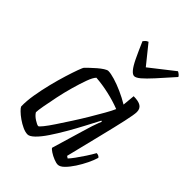

<svg xmlns="http://www.w3.org/2000/svg" viewBox="-215 -840 940 940"><g transform="rotate(45 254.5 -370.0)"><path d="M151 0Q135 0 115.5 -9Q96 -18 77.5 -31Q59 -44 46.5 -56.5Q34 -69 32 -75Q31 -112 38.5 -157Q46 -202 57.5 -248Q69 -294 81 -332.5Q93 -371 102.5 -397Q112 -423 116 -427Q122 -433 134.5 -445Q147 -457 162 -470Q177 -483 190.5 -491.5Q204 -500 211 -500Q228 -500 256.5 -491.5Q285 -483 317.5 -468.5Q350 -454 380 -436L386 -500Q420 -500 436 -489.5Q452 -479 452 -456Q452 -439 440 -384.5Q428 -330 407.5 -247.5Q387 -165 362 -63L373 -56Q382 -65 397 -85.5Q412 -106 428 -130.5Q444 -155 455 -175Q463 -175 469.5 -171.5Q476 -168 477 -164Q471 -143 457.5 -115Q444 -87 427 -61Q410 -35 392.5 -17.5Q375 0 360 0Q349 0 331.5 -7Q314 -14 299.5 -23.5Q285 -33 282 -39L334 -214Q340 -235 346 -253Q352 -271 357 -284Q362 -297 364 -301L359 -304Q341 -270 319.5 -229Q298 -188 274.5 -147.5Q251 -107 228.5 -73.5Q206 -40 185.5 -20Q165 0 151 0ZM159 -66Q163 -66 178 -84.5Q193 -103 213.5 -134Q234 -165 258 -202Q282 -239 304 -276Q326 -313 344 -344.5Q362 -376 370 -395Q329 -411 282.5 -421.5Q236 -432 193 -435Q181 -423 169 -390Q157 -357 145 -314.5Q133 -272 124 -229Q115 -186 109 -152.5Q103 -119 103 -106Q112 -91 131.5 -78.5Q151 -66 159 -66ZM318 -571Q307 -571 293.5 -587Q280 -603 264 -636.5Q248 -670 226 -721Q230 -726 234.5 -731Q239 -736 249 -740L328 -642L453 -740Q461 -736 467 -730.5Q473 -725 474 -721Q429 -670 398.5 -636.5Q368 -603 349 -587Q330 -571 318 -571Z"/></g></svg>

Font: Texturina 12pt ExtraLight
Style: Italic
Weight: 250
Italic angle: -11°
Designer: Guillermo Torres Carreño
Foundry: Omnibus-Type
Version: Version 1.002